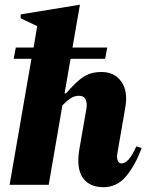

<svg xmlns="http://www.w3.org/2000/svg" viewBox="-20 -770 614 800"><path d="M20 0 111 -525H37L46 -572H120L135 -661L66 -694V-710L310 -750H313L282 -572H427L418 -525H274L249 -381H255Q284 -414 306.5 -433.5Q329 -453 351 -461.5Q373 -470 403 -470Q457 -470 485.5 -430Q514 -390 502 -322L469 -131Q466 -113 470.5 -101Q475 -89 487 -89Q500 -89 515 -104.5Q530 -120 548 -160L570 -153Q543 -80 505 -35Q467 10 411 10Q352 10 324.5 -30Q297 -70 311 -150L340 -317Q344 -339 337 -355Q330 -371 308 -371Q290 -371 273 -359.5Q256 -348 240 -331L183 0Z"/></svg>

Font: Spectral ExtraBold
Style: Italic
Weight: 800
Italic angle: -10°
Designer: Jean-Baptiste Levee
Foundry: Production Type
Version: Version 2.001